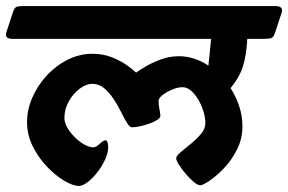

<svg xmlns="http://www.w3.org/2000/svg" viewBox="-76 -639 949 632"><path d="M-55 -533 -33 -600Q-28 -615 -20 -617Q-12 -619 0 -619H830Q858 -619 851 -597L829 -530Q824 -514 813.5 -512.5Q803 -511 780 -511H738Q735 -456 723.5 -420Q712 -384 683 -349Q701 -321 711.5 -289Q722 -257 722 -223Q722 -182 704 -146.5Q686 -111 661 -85Q636 -59 613.5 -44Q591 -29 584 -29Q575 -29 562 -40Q549 -51 536 -66Q523 -81 513.5 -96Q504 -111 504 -118Q504 -126 518.5 -138Q533 -150 552 -165.5Q571 -181 585.5 -198Q600 -215 600 -234Q600 -257 589.5 -284.5Q579 -312 561.5 -332Q544 -352 524 -352Q510 -352 491.5 -344.5Q473 -337 459.5 -326.5Q446 -316 446 -307Q446 -294 448.5 -281.5Q451 -269 452 -258Q452 -251 441 -244Q430 -237 414 -231.5Q398 -226 383 -223Q368 -220 358 -220Q351 -220 342 -234.5Q333 -249 322.5 -270.5Q312 -292 298 -313Q284 -334 267 -348.5Q250 -363 228 -363Q207 -363 185.5 -346.5Q164 -330 150 -304.5Q136 -279 136 -251Q136 -231 152.5 -208Q169 -185 191.5 -169.5Q214 -154 231 -154Q240 -154 252 -165.5Q264 -177 271 -177Q280 -177 280 -154Q280 -136 270 -114Q260 -92 244.5 -72Q229 -52 212.5 -39.5Q196 -27 184 -27Q164 -27 135.5 -44Q107 -61 79 -90Q51 -119 32 -157Q13 -195 13 -237Q13 -278 30.5 -318Q48 -358 78 -390.5Q108 -423 147 -442.5Q186 -462 228 -462Q264 -462 293.5 -450Q323 -438 343.5 -423Q364 -408 372 -400Q380 -406 401.5 -419Q423 -432 452.5 -443Q482 -454 513 -454Q538 -454 563 -446Q588 -438 610 -423L619 -511H-34Q-62 -511 -55 -533Z"/></svg>

Font: Alkatra SemiBold
Style: Regular
Weight: 600
Designer: Suman Bhandary
Version: Version 1.100;gftools[0.9.22]